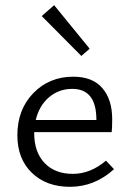

<svg xmlns="http://www.w3.org/2000/svg" viewBox="-20 -716 506 741"><path d="M326 -528 294 -500 141 -654 189 -696ZM389 -96 420 -63Q345 5 250 5Q159 5 103 -49Q47 -103 47 -194Q47 -293 108.5 -356.5Q170 -420 263 -420Q337 -420 375 -376Q413 -332 413 -256Q413 -222 411 -206H112V-202Q112 -129 152 -87Q192 -45 261 -45Q329 -45 389 -96ZM259 -373Q207 -373 169 -340.5Q131 -308 118 -253H352V-254Q352 -373 259 -373Z"/></svg>

Font: EauTestInfant
Style: Regular
Weight: 400
Designer: Christian Thalmann (Catharsis Fonts)
Version: Version 0.001;PS 000.001;hotconv 1.0.88;makeotf.lib2.5.64775